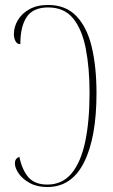

<svg xmlns="http://www.w3.org/2000/svg" viewBox="-20 -744 455 774"><path d="M171 10Q130 10 100.5 -6Q71 -22 55.5 -44.5Q40 -67 40 -86Q40 -105 58 -112Q69 -59 94.5 -29.5Q120 0 171 0Q231 0 268.5 -45Q306 -90 323.5 -173Q341 -256 341 -370Q341 -469 326 -547Q311 -625 275 -669.5Q239 -714 174 -714Q114 -714 88 -676Q62 -638 62 -566Q49 -566 42.5 -578Q36 -590 36 -607Q36 -635 51.5 -662Q67 -689 98 -706.5Q129 -724 174 -724Q245 -724 288 -679Q331 -634 350 -554Q369 -474 369 -368Q369 -190 319 -90Q269 10 171 10Z"/></svg>

Font: Noto Serif Display ExtraCondensed Thin
Style: Regular
Weight: 100
Width: 2
Designer: Monotype Design Team
Foundry: Monotype Imaging Inc.
Version: Version 2.009